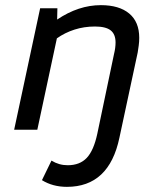

<svg xmlns="http://www.w3.org/2000/svg" viewBox="-20 -504 620 746"><path d="M240 222Q185 222 143 196L180 120Q209 138 243 138Q290 138 317 109.5Q344 81 358 16L423 -294Q426 -306 427.5 -317.5Q429 -329 429 -339Q429 -371 410 -386Q391 -401 349 -401Q307 -401 269.5 -389Q232 -377 201 -355L125 0H35L136 -472H203L202 -428Q285 -484 372 -484Q443 -484 482 -451.5Q521 -419 521 -357Q521 -342 519 -327Q517 -312 515 -300L444 31Q404 222 240 222Z"/></svg>

Font: Sometype Mono Medium
Style: Italic
Weight: 500
Italic angle: -12°
Monospace: yes
Designer: Ryoichi Tsunekawa
Foundry: Dharma Type
Version: Version 1.000; ttfautohint (v1.8.3)